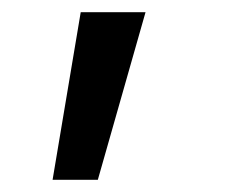

<svg xmlns="http://www.w3.org/2000/svg" viewBox="-20 -117 370 314"><path d="M66 177H140L218 -97H112Z"/></svg>

Font: Wafeq Medium
Style: Regular
Weight: 500
Designer: Rasmus Andersson & Azza Alameddine
Foundry: Google & TypeTogether
Version: Version 3.000;January 28, 2025;FontCreator 15.0.0.3014 64-bi